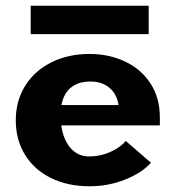

<svg xmlns="http://www.w3.org/2000/svg" viewBox="-20 -639 612 669"><path d="M35 -220Q35 -288 68 -340.5Q101 -393 159.5 -422Q218 -451 292 -451Q360 -451 416 -424.5Q472 -398 504.5 -348Q537 -298 537 -230V-202H164V-273H393Q390 -295 378.5 -313.5Q367 -332 346 -343.5Q325 -355 295 -355Q260 -355 236.5 -340.5Q213 -326 202 -300Q191 -274 191 -239Q191 -195 203 -162.5Q215 -130 237.5 -112Q260 -94 289 -94Q331 -94 366.5 -110.5Q402 -127 418 -148L506 -72Q475 -37 416.5 -13.5Q358 10 292 10Q216 10 158 -18.5Q100 -47 67.5 -99Q35 -151 35 -220ZM87 -619H498V-520H87Z"/></svg>

Font: Teachers[wght]
Style: Regular
Weight: 400
Designer: Alfredo Marco Pradil & Chank Diesel
Version: Version 1.000;Glyphs 3.1.2 (3151)